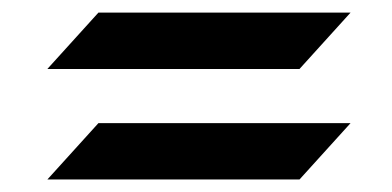

<svg xmlns="http://www.w3.org/2000/svg" viewBox="-20 -470 621 304"><path d="M55 -360.8 135.8 -450H535L454.2 -360.8ZM55 -185.8 135.8 -275H535L454.2 -185.8Z"/></svg>

Font: Manufacturing Consent
Style: Regular
Weight: 400
Version: Version 3.000; ttfautohint (v1.8.4.7-5d5b)